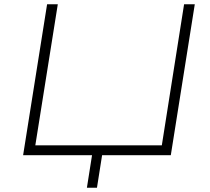

<svg xmlns="http://www.w3.org/2000/svg" viewBox="-20 -725 982 897"><path d="M386 152 410 0H88L200 -705H250L145 -46H736L840 -705H890L778 0H457L433 152Z"/></svg>

Font: Nunito Sans 10pt Expanded ExtraLight
Style: Italic
Weight: 250
Width: 7
Italic angle: -9°
Designer: Vernon Adams
Foundry: Vernon Adams
Version: Version 3.101;gftools[0.9.27]